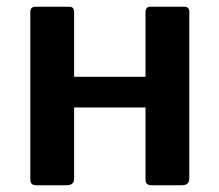

<svg xmlns="http://www.w3.org/2000/svg" viewBox="-20 -550 651 570"><path d="M200 -514V-22Q200 -10 194.5 -5Q189 0 176 0H89Q78 0 74 -4.5Q70 -9 70 -18V-513Q70 -530 84 -530H186Q200 -530 200 -514ZM542 -514V-22Q542 -10 536.5 -5Q531 0 518 0H431Q420 0 416 -4.5Q412 -9 412 -18V-513Q412 -530 426 -530H528Q542 -530 542 -514ZM110 -231Q94 -231 94 -246V-309Q94 -322 109 -322H476Q491 -322 491 -309V-246Q491 -231 474 -231Z"/></svg>

Font: Libre Franklin SemiBold
Style: Regular
Weight: 600
Designer: Pablo Impallari, Rodrigo Fuenzalida, Nhung Nguyen
Foundry: Impallari Type
Version: Version 3.000